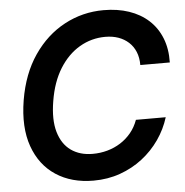

<svg xmlns="http://www.w3.org/2000/svg" viewBox="-53 -788 816 849"><g transform="rotate(-5 355.0 -363.5)"><path d="M328.6 9.8Q231 9.8 161.6 -35.9Q92.3 -81.5 62 -167Q31.7 -252.4 51.3 -371.6Q70.8 -487.8 126.7 -569.3Q182.6 -650.9 263.4 -694.1Q344.2 -737.3 437.5 -737.3Q499.5 -737.3 550 -720.2Q600.6 -703.1 636.7 -670.2Q672.9 -637.2 691.9 -589.6Q710.9 -542 709.5 -481.4H578.6Q578.6 -514.6 568.1 -540Q557.6 -565.4 538.3 -583Q519 -600.6 492.9 -609.9Q466.8 -619.1 435.1 -619.1Q373.5 -619.1 320.8 -588.4Q268.1 -557.6 231.4 -498.8Q194.8 -439.9 181.2 -356Q167.5 -274.4 183.6 -219.2Q199.7 -164.1 239 -136.2Q278.3 -108.4 335 -108.4Q369.1 -108.4 400.6 -117.2Q432.1 -126 459 -143.1Q485.8 -160.2 506.1 -184.8Q526.4 -209.5 538.1 -241.7H670.4Q654.3 -189.5 622.6 -143.8Q590.8 -98.1 546.4 -63.7Q502 -29.3 447 -9.8Q392.1 9.8 328.6 9.8Z"/></g></svg>

Font: Inter Tight SemiBold
Style: Italic
Weight: 600
Italic angle: -9.39999°
Designer: Rasmus Andersson
Foundry: rsms
Version: Version 3.004